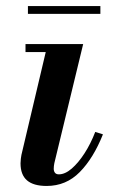

<svg xmlns="http://www.w3.org/2000/svg" viewBox="-20 -606 394 636"><path d="M134.5 10Q91 10 69.5 -8.5Q48 -27 48 -65Q48 -72 49 -80Q50 -88 51 -93L131.5 -433.5H64.5V-460H255.5L160 -65.5Q159 -61 158.5 -56Q158 -51 158 -47Q158 -39 162 -33.8Q166 -28.5 175 -28.5Q195.5 -28.5 217.5 -47.5Q239.5 -66.5 260 -98.2Q280.5 -130 295.5 -169L321 -161Q289.5 -82 244.2 -36Q199 10 134.5 10ZM72.5 -560V-586H312.5V-560Z"/></svg>

Font: Bodoni Moda 9pt SemiBold
Style: Italic
Weight: 600
Italic angle: -13°
Designer: Owen Earl
Foundry: indestructible type
Version: Version 2.004